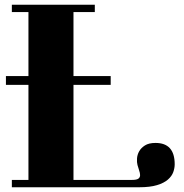

<svg xmlns="http://www.w3.org/2000/svg" viewBox="-20 -729 777 810"><path d="M5 -408H100V-678H30V-709H380V-678H290V-408H447V-371H290V30H537Q557 30 564 24.5Q571 19 571 10Q571 1 567 -10Q563 -21 560 -33Q557 -44 558 -60Q559 -76 567 -90.5Q575 -105 591.5 -115.5Q608 -126 636 -126Q717 -126 717 -36Q717 -20 711 -3Q705 14 688.5 28.5Q672 43 642.5 52Q613 61 567 61H30V30H100V-371H5Z"/></svg>

Font: Cafe24 ClassicType
Style: Regular
Weight: 400
Designer: Cafe24 thkim, hmlim, mnelim & 4IR
Foundry: Cafe24
Version: Version 1.000